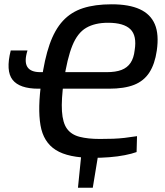

<svg xmlns="http://www.w3.org/2000/svg" viewBox="-20 -723 768 894"><path d="M438 -7 412 151H343L359 -7ZM159 -310Q71 -310 38.5 -351.5Q6 -393 30 -488H108Q92 -437 107 -412Q122 -387 168 -387H476Q519 -387 546 -397.5Q573 -408 588 -430.5Q603 -453 607 -489Q618 -557 587 -587Q556 -617 483 -617Q422 -617 381.5 -593.5Q341 -570 317 -511Q293 -452 277 -346Q265 -259 268.5 -205Q272 -151 292 -123.5Q312 -96 350.5 -86Q389 -76 445 -76Q480 -76 507 -77Q534 -78 560 -81Q586 -84 618 -89L616 -15Q594 -7 561 -0.5Q528 6 489.5 9Q451 12 413 12Q298 12 240 -24.5Q182 -61 168.5 -140Q155 -219 173 -345Q187 -448 211 -516.5Q235 -585 273 -626Q311 -667 366.5 -685Q422 -703 500 -703Q581 -703 631 -680Q681 -657 701 -610Q721 -563 710 -487Q701 -425 675.5 -385.5Q650 -346 604.5 -328Q559 -310 487 -310Z"/></svg>

Font: Exo 2 Medium
Style: Italic
Weight: 500
Italic angle: -8°
Designer: Natanael Gama
Foundry: Natanael Gama
Version: Version 2.010